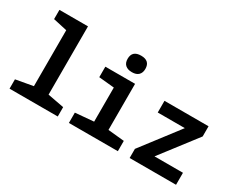

<svg xmlns="http://www.w3.org/2000/svg" viewBox="-107 -1168 1902 1566"><g transform="rotate(30 844.5 -385.0)"><path d="M58 0V-88L220 -117V-644L89 -673V-760H358V-117L512 -88V0Z M854 -615Q815 -615 792.5 -634.5Q770 -654 770 -693Q770 -770 854 -770Q937 -770 937 -693Q937 -656 916 -635.5Q895 -615 854 -615ZM617 0V-97L790 -112V-433L645 -447V-546H925V-112L1078 -97V0Z M1189 0V-86L1457 -436H1202V-546H1617V-450L1358 -113H1626V0Z"/></g></svg>

Font: Noto Sans Mono SemiCondensed
Style: Bold
Weight: 700
Width: 4
Designer: Monotype Design Team
Foundry: Monotype Imaging Inc.
Version: Version 2.014